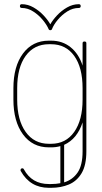

<svg xmlns="http://www.w3.org/2000/svg" viewBox="-20 -699 485 916"><path d="M79 117Q78 116 78 113Q78 104 87 104Q92 104 94 109Q132 179 213 179H224Q248 179 268 175V-2Q248 4 224 4H213Q135 4 89.5 -58Q44 -120 44 -224V-278Q44 -382 89.5 -443.5Q135 -505 213 -505H224Q278 -505 317 -473.5Q356 -442 374 -386V-493Q374 -501 383 -501Q392 -501 392 -493V23Q392 89 369.5 127Q347 165 309 181Q271 197 224 197H213Q124 197 79 117ZM62 -278V-224Q62 -126 102.5 -69.5Q143 -13 213 -13H224Q294 -13 334 -69.5Q374 -126 374 -224V-278Q374 -377 334 -432.5Q294 -488 224 -488H213Q143 -488 102.5 -432.5Q62 -377 62 -278ZM374 23V-115Q348 -36 286 -8V171Q326 159 350 124.5Q374 90 374 23ZM212 -560Q203 -581 183.5 -604.5Q164 -628 138 -644.5Q112 -661 84 -661Q75 -661 75 -670Q75 -679 84 -679Q113 -679 140 -663.5Q167 -648 188 -625.5Q209 -603 220 -583Q231 -603 252 -625.5Q273 -648 300 -663.5Q327 -679 356 -679Q365 -679 365 -670Q365 -661 356 -661Q327 -661 301 -644.5Q275 -628 255.5 -604.5Q236 -581 228 -560Q226 -555 220 -555Q214 -555 212 -560Z"/></svg>

Font: Libertine Sup Thin
Style: Regular
Weight: 100
Designer: Bastien Sozeau
Foundry: NBR — Bastien Sozeau
Version: Version 2.003; ttfautohint (v1.8.4.7-5d5b);gftools[0.9.33]